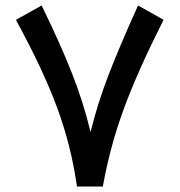

<svg xmlns="http://www.w3.org/2000/svg" viewBox="-20 -680 655 700"><path d="M259.3 -8.3Q238.3 -152.8 187.7 -289.1Q137.2 -425.3 42.5 -599.1L38.1 -607.9L46.4 -612.3L122.6 -654.8L131.8 -660.2L136.2 -650.9Q200.2 -519.5 241.9 -414.1Q283.7 -308.6 310.1 -198.7Q336.4 -305.2 376.2 -408Q416 -510.7 479 -650.4L483.4 -660.2L492.7 -654.8L568.4 -612.3L576.2 -607.9L572.3 -599.6Q482.9 -422.4 432.6 -286.4Q382.3 -150.4 356.4 -7.8L355 0H346.7H269H260.7Z"/></svg>

Font: Samim FD-WOL
Style: Medium-FD-WOL
Weight: 500
Foundry: DejaVu fonts team - Redesigned by Saber Rastikerdar
Version: Version 4.0.0